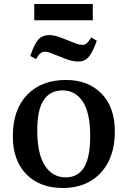

<svg xmlns="http://www.w3.org/2000/svg" viewBox="-20 -924 637 958"><path d="M294 14Q178 14 111 -55Q44 -124 44 -244Q44 -377 115.5 -451Q187 -525 309 -525Q420 -525 486.5 -457Q553 -389 553 -268Q553 -181 521.5 -118Q490 -55 431.5 -20.5Q373 14 294 14ZM308 -39Q369 -39 399.5 -89Q430 -139 430 -245Q430 -361 393 -417Q356 -473 292 -473Q231 -473 198.5 -425.5Q166 -378 166 -274Q166 -156 204 -97.5Q242 -39 308 -39ZM151 -823V-904H443V-823ZM371 -617Q351 -617 330.5 -622.5Q310 -628 280 -641Q244 -656 229.5 -661Q215 -666 206 -666Q192 -666 182.5 -659Q173 -652 160 -629L131 -645Q152 -706 172 -727.5Q192 -749 226 -749Q245 -749 264.5 -743Q284 -737 313 -725Q344 -712 361 -706Q378 -700 390 -700Q403 -700 412.5 -707.5Q422 -715 435 -737L463 -721Q441 -660 421.5 -638.5Q402 -617 371 -617Z"/></svg>

Font: Literata 36pt Medium
Style: Regular
Weight: 500
Designer: Latin by Veronika Burian and Jose Scaglione. Greek by Irene Vlachou. Cyrillic by Vera Evstafieva.
Foundry: TypeTogether
Version: Version 3.002